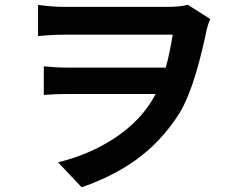

<svg xmlns="http://www.w3.org/2000/svg" viewBox="-20 -730 996 807"><path d="M769.2 -709.9C744.3 -702.8 712 -701 682.2 -701H248.9C207 -701 164.8 -706.3 139.9 -709.2V-578.1C164.8 -581 209.2 -584.2 250 -584.2H706C697.8 -535.2 688.9 -489 676.8 -446H257.1C228 -446 193.2 -448.2 164.1 -451V-331C199.2 -333.8 228 -334.9 262.1 -334.9H633.9C557.9 -182.9 384.2 -85.9 224.1 -47.9L323.2 57.2C530.2 -14.9 648.1 -120 733 -252.1C786.9 -339.1 824.2 -486.9 849.1 -606.9C853 -622.9 858 -637.8 864 -649.9Z"/></svg>

Font: Karasuma Gothic
Style: Bold
Weight: 700
Designer: Rasmus Andersson / Ryoko Nishizuka
Foundry: Genbu
Version: Version 1.00